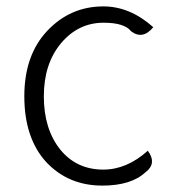

<svg xmlns="http://www.w3.org/2000/svg" viewBox="-20 -567 539 600"><path d="M300 13Q193 13 124 -61Q56 -136 56 -266Q56 -395 128 -471Q200 -547 303 -547Q386 -547 459 -482Q426 -442 390 -469Q369 -496 304 -496Q224 -496 170 -431Q117 -367 117 -266Q117 -164 168 -100Q219 -37 303 -37Q376 -37 442 -96Q471 -56 435 -29Q390 13 300 13Z"/></svg>

Font: Swei Half Moon CJK SC
Style: Light
Weight: 300
Version: Version 2.071